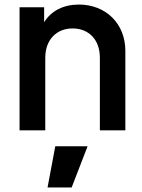

<svg xmlns="http://www.w3.org/2000/svg" viewBox="-20 -573 626 844"><path d="M66 0H179V-319C179 -399 229 -448 299 -448C370 -448 419 -399 419 -319V0H531V-350C531 -469 445 -553 327 -553C260 -553 205 -526 174 -475V-541H66ZM189 251H295L365 70H223Z"/></svg>

Font: Mluvka SemiBold
Style: Regular
Weight: 600
Designer: Modified by Jiří Krblich, Original typeface by Gumpita Rahayu
Foundry: Gumpita Rahayu & Jiří Krblich
Version: Version 2.000;Glyphs 3.1.1 (3134)